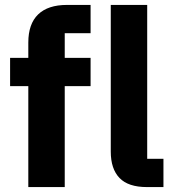

<svg xmlns="http://www.w3.org/2000/svg" viewBox="-20 -760 704 780"><path d="M95 -410H21V-525H95V-587Q95 -663 135 -701.5Q175 -740 252 -740H348V-625H243V-525H348V-410H243V0H95ZM577 0Q501 0 465.5 -37Q430 -74 430 -144V-740H578V-115H644V0Z"/></svg>

Font: IBM Plex Sans KR
Style: Bold
Weight: 700
Designer: Mike Abbink; Paul van der Laan; Pieter van Rosmalen; Wujin Sim; Chorong Kim; Dohee Lee;
Foundry: Sandoll Inc.
Version: Version 1.001